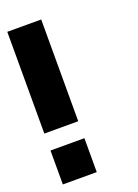

<svg xmlns="http://www.w3.org/2000/svg" viewBox="-114 -613 478 665"><g transform="rotate(-20 125.0 -281.0)"><path d="M125 -187.5V-562.5H0V-187.5ZM125 0V-125H0V0Z"/></g></svg>

Font: Chicago Kare
Style: Regular
Weight: 400
Designer: Duane King
Version: Version 1.001;hotconv 1.0.109;makeotfexe 2.5.65596